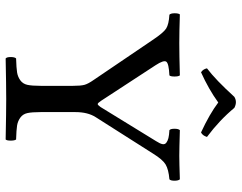

<svg xmlns="http://www.w3.org/2000/svg" viewBox="-108 -746 856 680"><g transform="rotate(90 320.0 -406.0)"><path d="M377 -122Q377 -91 380.5 -75Q384 -59 396.5 -50Q409 -41 424.5 -38.5Q440 -36 474 -35Q478 -30 478 -16Q478 -2 474 2Q374 0 331 0Q285 0 187 2Q182 -2 182 -16Q182 -30 187 -35Q221 -36 236.5 -38.5Q252 -41 264.5 -50Q277 -59 280.5 -75Q284 -91 284 -122V-237Q284 -264 280.5 -277Q277 -290 263 -310L122 -518Q96 -557 81 -566.5Q66 -576 32 -578Q27 -583 27 -596.5Q27 -610 31 -615Q91 -613 133 -613Q175 -613 247 -615Q251 -610 251 -596Q251 -582 247 -578Q205 -576 198.5 -567Q192 -558 211 -529L337 -336Q345 -324 348.5 -324Q352 -324 359 -334L480 -531Q489 -545 490.5 -553.5Q492 -562 485.5 -567Q479 -572 469 -574.5Q459 -577 441 -578Q436 -582 436 -596Q436 -610 441 -615Q508 -613 532 -613Q555 -613 615 -615Q620 -610 620 -596Q620 -582 615 -578Q580 -575 562.5 -564.5Q545 -554 524 -520L395 -317Q377 -289 377 -245ZM362 -808Q406 -755 465 -711Q460 -695 449 -690Q384 -720 343 -751Q296 -717 236 -690Q225 -697 222 -711Q263 -742 323 -808Q341 -819 362 -808Z"/></g></svg>

Font: Linux Libertine Mono O
Style: Mono
Weight: 400
Designer: Philipp H. Poll
Foundry: Philipp H. Poll
Version: Version 5.1.7